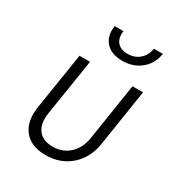

<svg xmlns="http://www.w3.org/2000/svg" viewBox="-186 -909 972 1043"><g transform="rotate(30 300.0 -387.5)"><path d="M253 10Q161 10 117 -45.5Q73 -101 88 -196L144 -550H210L154 -196Q143 -127 172 -88Q201 -49 263 -49Q326 -49 368 -88Q410 -127 421 -196L476 -550H542L487 -196Q472 -101 408.5 -45.5Q345 10 253 10ZM358 -642Q289 -642 254 -681Q219 -720 229 -785H284Q277 -741 298.5 -715Q320 -689 364 -689Q408 -689 438 -715Q468 -741 475 -785H531Q521 -720 473.5 -681Q426 -642 358 -642Z"/></g></svg>

Font: NKDuy Mono ExtraLight
Style: Italic
Weight: 200
Italic angle: -9°
Monospace: yes
Designer: NKDuy
Foundry: NKDuy
Version: Version 2.251; ttfautohint (v1.8.4.7-5d5b)